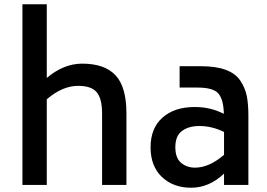

<svg xmlns="http://www.w3.org/2000/svg" viewBox="-20 -866 1248 899"><path d="M365 -568Q470 -568 521 -513.5Q572 -459 572 -335V0H458V-335Q458 -404 433 -434Q408 -464 346 -464Q272 -464 199 -401V0H85V-846H199V-501Q278 -568 365 -568Z M920 -556Q991 -556 1037 -539Q1083 -522 1105.5 -488Q1128 -454 1135.5 -416.5Q1143 -379 1143 -323V0H1029V-53Q959 13 875 13Q791 13 738 -37.5Q685 -88 685 -176Q685 -266 741 -315.5Q797 -365 892 -365Q966 -365 1028 -333Q1027 -398 1003.5 -427Q980 -456 905 -456H821V-556ZM893 -81Q959 -81 1029 -141V-248Q973 -276 913 -276Q864 -276 832.5 -253Q801 -230 801 -177Q801 -126 828 -103.5Q855 -81 893 -81Z"/></svg>

Font: Biryani DemiBold
Style: Regular
Weight: 600
Designer: Dan Reynolds and Mathieu Réguer
Foundry: Dan Reynolds and Mathieu Réguer
Version: Version 1.003;PS 001.003;hotconv 1.0.70;makeotf.lib2.5.58329